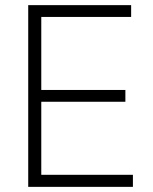

<svg xmlns="http://www.w3.org/2000/svg" viewBox="-20 -727 596 747"><path d="M89.8 -707H490.2V-661.1H140.6V-377H467.8V-331.1H140.6V-46.9H497.1V0H89.8Z"/></svg>

Font: Pretendard GOV ExtraLight
Style: Regular
Weight: 200
Designer: Base glyphs from Inter by Rasmus Andersson; Hangeul glyphs from Noto Sans CJK(Source Han Sans) by Jang Soo-young and Kan
Foundry: Kil Hyung-jin
Version: Version 1.309